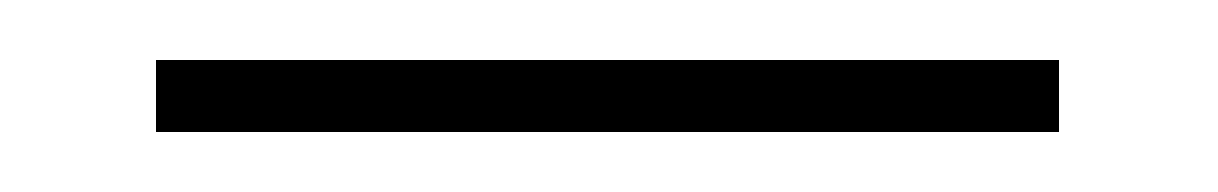

<svg xmlns="http://www.w3.org/2000/svg" viewBox="-20 -262 406 64"><path d="M32 -218V-242H333V-218Z"/></svg>

Font: EauTestInfant Extralight
Style: Regular
Weight: 250
Designer: Christian Thalmann (Catharsis Fonts)
Version: Version 0.001;PS 000.001;hotconv 1.0.88;makeotf.lib2.5.64775